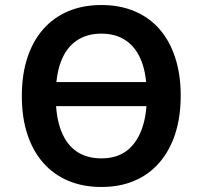

<svg xmlns="http://www.w3.org/2000/svg" viewBox="-20 -735 807 765"><path d="M151 -312V-408H626V-312ZM384 10Q311 10 252.5 -14.5Q194 -39 152.5 -86Q111 -133 89 -200Q67 -267 67 -352Q67 -438 89 -505Q111 -572 152.5 -619Q194 -666 252.5 -690.5Q311 -715 384 -715Q457 -715 515.5 -690.5Q574 -666 615 -619.5Q656 -573 678 -505.5Q700 -438 700 -354Q700 -269 678 -201.5Q656 -134 614.5 -86.5Q573 -39 515 -14.5Q457 10 384 10ZM384 -104Q443 -104 482.5 -132.5Q522 -161 543.5 -216.5Q565 -272 565 -353Q565 -436 544 -490.5Q523 -545 482.5 -573Q442 -601 384 -601Q326 -601 285 -573Q244 -545 223 -490Q202 -435 202 -352Q202 -271 223 -215.5Q244 -160 284.5 -132Q325 -104 384 -104Z"/></svg>

Font: Nunito Sans 7pt SemiCondensed
Style: Bold
Weight: 700
Width: 4
Designer: Vernon Adams
Foundry: Vernon Adams
Version: Version 3.101;gftools[0.9.27]